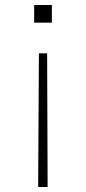

<svg xmlns="http://www.w3.org/2000/svg" viewBox="-20 -540 345 770"><path d="M136 -326H169L171 210H133ZM117 -520H188V-449H117Z"/></svg>

Font: M PLUS 1 Thin ExtraLight
Style: Regular
Weight: 250
Version: Version 1.001